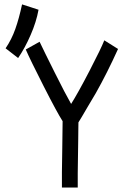

<svg xmlns="http://www.w3.org/2000/svg" viewBox="-20 -835 558 858"><path d="M5 -619.1Q32 -658.7 48.5 -705.6Q65.1 -752.4 78.6 -815.4L152.2 -791.5Q142.4 -737.3 117 -679Q91.7 -620.6 61 -575.7ZM256.7 2.9V-65.9Q256.7 -85.9 258.3 -174.3Q259.8 -262.7 259.8 -293.5Q235.5 -331.1 175 -450Q114.6 -568.8 95.1 -613.8L156.9 -648.4Q177.7 -604.5 225.2 -509.5Q272.6 -414.6 297.8 -370.6Q328.2 -418.5 380.3 -519Q432.4 -619.6 446.1 -654.8L507.5 -616.2Q458.9 -508.8 408.2 -418.9Q392.3 -392.6 373.9 -361.1Q355.6 -329.6 344.8 -311.5Q334 -293.5 330.5 -288.1Q330.5 -276.9 330 -252.9Q329.6 -229 329.6 -215.3Q327.4 -107.9 327.4 -61V2.9Z"/></svg>

Font: FantasqueSansM Nerd Font
Style: Regular
Weight: 400
Monospace: yes
Designer: Jany Belluz
Version: Version 1.8.0 ; ttfautohint (v1.8.2);Nerd Fonts 3.4.0